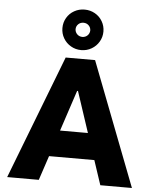

<svg xmlns="http://www.w3.org/2000/svg" viewBox="-63 -1041 879 1093"><g transform="rotate(5 376.0 -494.0)"><path d="M505.4 -139.6H246.6L200.2 0H19.5L292 -707H460L732.4 0H551.8ZM455.6 -290 378.4 -523.4H373.5L296.4 -290ZM418 -873Q417.5 -890.1 405.5 -901.6Q393.6 -913.1 376 -913.1Q358.4 -913.1 346.4 -901.6Q334.5 -890.1 334 -873Q334.5 -856 346.2 -844.2Q357.9 -832.5 376 -832Q394 -832.5 405.8 -844.2Q417.5 -856 418 -873ZM258.8 -873Q258.8 -904.8 274.4 -931.4Q290 -958 316.9 -973.1Q343.8 -988.3 376 -988.3Q408.2 -988.3 435.1 -973.1Q461.9 -958 477.5 -931.4Q493.2 -904.8 493.2 -873Q493.2 -841.3 477.5 -814.7Q461.9 -788.1 435.1 -772.5Q408.2 -756.8 376 -756.8Q343.8 -756.8 316.9 -772.5Q290 -788.1 274.4 -814.7Q258.8 -841.3 258.8 -873Z"/></g></svg>

Font: Wanted Sans ExtraBold
Style: Regular
Weight: 800
Designer: Original Design by Kil Hyung-jin and Kang Hanbin, Wanted Lab, Inc; Hangeul from Source Han Sans by Jang Soo-young and Ka
Foundry: Wanted Lab, Inc.
Version: Version 1.003